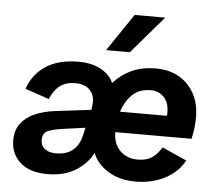

<svg xmlns="http://www.w3.org/2000/svg" viewBox="-53 -801 989 869"><g transform="rotate(5 441.5 -366.0)"><path d="M193 10Q112 10 69 -29Q26 -68 26 -129Q26 -176 49.5 -206.5Q73 -237 113 -254Q153 -271 201 -277L366 -297L367 -303Q370 -320 370 -333Q370 -368 347.5 -389.5Q325 -411 284 -411Q241 -411 214 -390.5Q187 -370 170 -329L61 -366Q84 -433 141.5 -471Q199 -509 291 -509Q350 -509 392 -486Q434 -463 449 -426Q482 -464 529.5 -486.5Q577 -509 642 -509Q703 -509 747.5 -483Q792 -457 816.5 -411Q841 -365 841 -306Q841 -283 838.5 -258Q836 -233 829 -206H483Q483 -152 514.5 -121.5Q546 -91 595 -91Q635 -91 660.5 -109Q686 -127 702 -156L814 -106Q785 -52 726 -21.5Q667 9 593 9Q521 9 469.5 -22.5Q418 -54 398 -104Q374 -56 322 -23Q270 10 193 10ZM628 -409Q573 -409 541.5 -377Q510 -345 496 -300H709Q710 -304 710 -308Q710 -312 710 -316Q710 -360 686.5 -384.5Q663 -409 628 -409ZM154 -141Q154 -117 172 -102Q190 -87 224 -87Q318 -87 339 -180L347 -214L253 -201Q207 -195 180.5 -185Q154 -175 154 -141ZM524 -742H663L517 -572H409Z"/></g></svg>

Font: Work Sans SemiBold
Style: Italic
Weight: 600
Italic angle: -13°
Designer: Wei Huang
Foundry: Wei Huang
Version: Version 2.012; ttfautohint (v1.8.3)